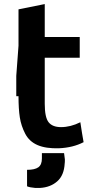

<svg xmlns="http://www.w3.org/2000/svg" viewBox="-20 -712 451 944"><path d="M200 -692V-530H372V-428H200V-202Q200 -135 219 -111Q238 -87 280 -87Q327 -87 375 -111Q384 -51 391 -13Q339 14 270 17Q206 19 165 1.5Q124 -16 104 -54.5Q84 -93 77.5 -134.5Q71 -176 71 -239H60V-339L71 -487V-666ZM186 67V41H295Q299 67 299 72Q299 88 298 92Q295 150 261.5 179.5Q228 209 177 212H153Q127 210 113 204V123Q151 123 168.5 110.5Q186 98 186 67Z"/></svg>

Font: Repo
Style: DemiBold
Weight: 600
Designer: Stefan Peev
Foundry: Context Ltd
Version: Version 001.000